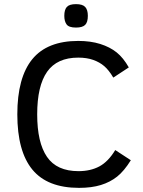

<svg xmlns="http://www.w3.org/2000/svg" viewBox="-20 -886 685 920"><path d="M606.9 -118.2Q574.7 -66.4 541.3 -39.8Q507.8 -13.2 463.4 0.5Q418.9 14.2 358.9 14.2Q207 14.2 135 -73.5Q63 -161.1 63 -337.9Q63 -514.2 134.5 -602.1Q206.1 -689.9 355 -689.9Q414.1 -689.9 460.4 -675.3Q506.8 -660.6 538.8 -635Q570.8 -609.4 597.2 -563L522.9 -514.2Q501.5 -550.3 479.5 -569.1Q457.5 -587.9 426.8 -598.9Q396 -609.9 355 -609.9Q253.4 -609.9 205.8 -542.2Q158.2 -474.6 158.2 -337.9Q158.2 -203.1 205.1 -134.5Q252 -65.9 356 -65.9Q413.6 -65.9 456.1 -88.6Q498.5 -111.3 532.2 -167ZM400.9 -810.1Q400.9 -779.3 387.9 -766.6Q375 -753.9 344.2 -753.9Q310.1 -753.9 299.1 -769Q288.1 -784.2 288.1 -810.1Q288.1 -838.9 300 -852.5Q312 -866.2 344.2 -866.2Q376 -866.2 388.4 -852.5Q400.9 -838.9 400.9 -810.1Z"/></svg>

Font: Lorenzo Sans
Style: Regular
Weight: 400
Foundry: Intel Corporation
Version: Version 1.00; ttfautohint (v1.5)